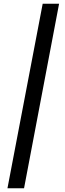

<svg xmlns="http://www.w3.org/2000/svg" viewBox="-20 -815 347 1030"><path d="M209 -795H297L109 195H20Z"/></svg>

Font: Sansita Light Italic
Style: Regular
Weight: 300
Italic angle: -11°
Designer: Pablo Cosgaya
Foundry: Omnibus-Type
Version: Version 1.006